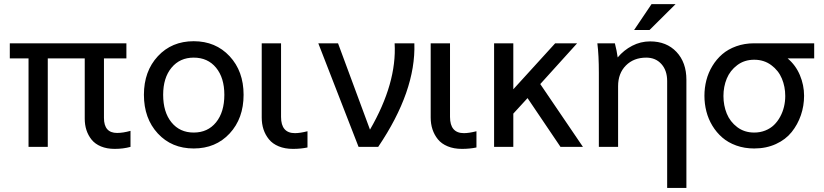

<svg xmlns="http://www.w3.org/2000/svg" viewBox="-20 -716 4017 936"><path d="M27.8 -504.9H596.2V-431.2H486.8V-141.1Q486.8 -67.9 550.8 -67.9Q579.6 -67.9 616.2 -78.1V0Q580.6 9.8 539.1 9.8Q501 9.8 472.2 -2.2Q443.4 -14.2 426.5 -35.2Q409.7 -56.2 401.4 -81.8Q393.1 -107.4 393.1 -137.2V-431.2H212.9V0H119.1V-431.2H27.8Z M1167.5 -253.9Q1167.5 -138.7 1099.6 -65.4Q1031.7 7.8 924.3 7.8Q816.9 7.8 749.3 -65.4Q681.6 -138.7 681.6 -253.9Q681.6 -368.7 749.5 -441.9Q817.4 -515.1 924.3 -515.1Q1031.2 -515.1 1099.4 -441.9Q1167.5 -368.7 1167.5 -253.9ZM775.4 -253.9Q775.4 -169.4 815.9 -119.6Q856.4 -69.8 924.3 -69.8Q992.7 -69.8 1033.2 -119.6Q1073.7 -169.4 1073.7 -253.9Q1073.7 -336.9 1033.2 -386Q992.7 -435.1 924.3 -435.1Q856.9 -435.1 816.2 -386Q775.4 -336.9 775.4 -253.9Z M1255.9 -143.1V-504.9H1350.1V-146Q1350.1 -66.9 1418 -66.9Q1442.4 -66.9 1479 -76.2V2.9Q1446.8 9.8 1408.2 9.8Q1368.7 9.8 1338.6 -2.7Q1308.6 -15.1 1291 -36.9Q1273.4 -58.6 1264.6 -85.2Q1255.9 -111.8 1255.9 -143.1Z M1728 0 1531.7 -504.9H1627.9L1783.7 -84Q1915 -311 1903.8 -504.9H2000Q2007.8 -272.5 1823.7 0Z M2079.6 -143.1V-504.9H2173.8V-146Q2173.8 -66.9 2241.7 -66.9Q2266.1 -66.9 2302.7 -76.2V2.9Q2270.5 9.8 2231.9 9.8Q2192.4 9.8 2162.4 -2.7Q2132.3 -15.1 2114.7 -36.9Q2097.2 -58.6 2088.4 -85.2Q2079.6 -111.8 2079.6 -143.1Z M2388.7 0V-504.9H2482.4V-280.8L2686.5 -504.9H2793.5L2613.8 -306.2L2821.8 0H2712.4L2551.8 -237.8L2482.4 -162.1V0Z M2892.1 -504.9H2977.5Q2987.3 -466.8 2991.2 -436Q3021 -471.7 3062 -492.9Q3103 -514.2 3149.4 -514.2Q3229.5 -514.2 3277.8 -462.9Q3326.2 -411.6 3326.2 -327.1V200.2H3232.4V-320.8Q3232.4 -372.6 3204.3 -403.8Q3176.3 -435.1 3130.4 -435.1Q3069.3 -435.1 3031.2 -396.7Q2993.2 -358.4 2993.2 -295.9V0H2899.4V-359.9Q2899.4 -447.8 2892.1 -504.9ZM3156.2 -695.8H3273.4L3146.5 -569.8H3071.3Z M3656.7 7.8Q3609.4 7.8 3569.3 -6.6Q3529.3 -21 3501 -45.7Q3472.7 -70.3 3452.9 -103Q3433.1 -135.7 3423.6 -172.9Q3414.1 -210 3414.1 -249Q3414.1 -288.1 3423.6 -325Q3433.1 -361.8 3452.9 -394.5Q3472.7 -427.2 3501 -451.7Q3529.3 -476.1 3569.3 -490.5Q3609.4 -504.9 3656.7 -504.9H3949.2V-431.2H3819.8Q3858.9 -398.4 3879.4 -349.9Q3899.9 -301.3 3899.9 -249Q3899.9 -199.7 3884.3 -154.3Q3868.7 -108.9 3839.4 -72.3Q3810.1 -35.6 3762.7 -13.9Q3715.3 7.8 3656.7 7.8ZM3506.8 -248Q3506.8 -202.1 3522.9 -162.4Q3539.1 -122.6 3574 -96.2Q3608.9 -69.8 3656.7 -69.8Q3686 -69.8 3710.9 -79.8Q3735.8 -89.8 3753.4 -106.9Q3771 -124 3783.4 -147Q3795.9 -169.9 3802 -195.6Q3808.1 -221.2 3808.1 -248Q3808.1 -293.5 3791.7 -332.8Q3775.4 -372.1 3740 -398.4Q3704.6 -424.8 3656.7 -424.8Q3608.9 -424.8 3574 -398.4Q3539.1 -372.1 3522.9 -332.8Q3506.8 -293.5 3506.8 -248Z"/></svg>

Font: LT Superior Med
Style: Regular
Weight: 500
Designer: Daniel Lyons
Foundry: LyonsType
Version: Version 1.000